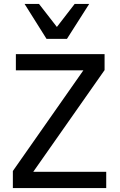

<svg xmlns="http://www.w3.org/2000/svg" viewBox="-20 -949 608 969"><path d="M44.9 0V-85.9L400.9 -594.2H60.1V-675.8H507.8V-595.2L147.9 -82H516.1V0ZM317.9 -752.9H214.8L104 -929.2H176.8L267.1 -813L356.9 -929.2H430.2Z"/></svg>

Font: ClearSansRegular
Style: Regular
Weight: 400
Foundry: Intel Corporation
Version: Version 1.00